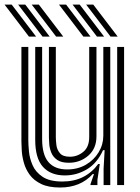

<svg xmlns="http://www.w3.org/2000/svg" viewBox="-50 -804 606 834"><path d="M211 10.5Q160.5 10.5 128.8 -4.9Q97 -20.2 79.2 -44.6Q61.5 -69 53.9 -96.4Q46.2 -123.8 44.6 -148.4Q43 -173 43 -188.2V-600H73V-194.2Q73 -175.8 75.8 -146.1Q78.5 -116.5 91.5 -86.5Q104.5 -56.5 135 -36Q165.5 -15.5 221 -15.5Q271.8 -15.5 310.8 -35.1Q349.8 -54.8 376.5 -91.5H383.5L373.2 -22.5V0H343.2L343 -4L358.2 -48H352.8Q299.8 10.5 211 10.5ZM459 0V-600H489V0ZM249 -97Q216.5 -97 198.8 -109.2Q181 -121.5 173.4 -139.6Q165.8 -157.8 164.1 -176Q162.5 -194.2 162.5 -206.2V-600H192.5V-208Q192.5 -193.5 195 -173.5Q197.5 -153.5 210.4 -138.4Q223.2 -123.2 253.8 -123.2Q286 -123.2 311.8 -144.4Q337.5 -165.5 337.5 -208.8V-600H369V-212Q369 -158.5 333.4 -127.8Q297.8 -97 249 -97ZM230 -42Q169 -42.5 136 -79.9Q103 -117.2 103 -196.2V-600H133V-200.2Q133 -132 160.4 -100Q187.8 -68 241.5 -68Q287.8 -68 323.1 -88.6Q358.5 -109.2 378.6 -142.8Q398.8 -176.2 398.8 -214.8V-600H429V0H400V-72L404.5 -151.5H397.5Q372 -95 327 -68.2Q282 -41.5 230 -42ZM193.8 -645 87.8 -784H118.8L224.8 -645ZM75.8 -645 -30.2 -784H0.8L106.8 -645ZM134.8 -645 28.8 -784H59.8L165.8 -645ZM430.2 -645 324.2 -784H355.2L461.2 -645ZM312.2 -645 206.2 -784H237.2L343.2 -645ZM371.2 -645 265.2 -784H296.2L402.2 -645Z"/></svg>

Font: Big Shoulders Inline Text Black
Style: Regular
Weight: 900
Designer: Patric King
Foundry: XO Type Co
Version: Version 1.000